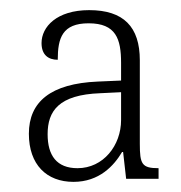

<svg xmlns="http://www.w3.org/2000/svg" viewBox="-20 -739 357 379"><path d="M125 -380C176 -380 205 -412 221 -439H223L229 -386H293V-407C260 -407 256 -415 256 -455V-620C256 -686 224 -719 156 -719C92 -719 62 -686 62 -654C62 -631 75 -621 94 -621C94 -664 103 -693 155 -693C209 -693 219 -662 219 -615V-580L173 -578C80 -574 37 -538 37 -475C37 -414 72 -380 125 -380ZM133 -407C92 -407 74 -432 74 -474C74 -520 96 -552 178 -555L219 -557V-502C219 -452 184 -407 133 -407Z"/></svg>

Font: Noto Serif Devanagari SemiCondensed ExtraLight
Style: Regular
Weight: 200
Width: 4
Designer: Universal Thirst, Indian Type Foundry and the Monotype Design Team
Foundry: Monotype Imaging Inc.
Version: Version 2.004